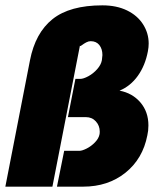

<svg xmlns="http://www.w3.org/2000/svg" viewBox="-29 -698 600 718"><path d="M354 -678Q407 -678 446 -659Q485 -640 506 -607Q527 -574 527 -535Q527 -521 524 -506Q514 -453 486.5 -414.5Q459 -376 418 -359Q466 -350 496 -315Q526 -280 526 -229Q526 -209 522 -192Q505 -104 440 -52Q375 0 282 0H184L211 -134H268Q278 -134 295 -142.5Q312 -151 326 -165.5Q340 -180 343 -195Q344 -199 344 -206Q344 -228 329.5 -244Q315 -260 292 -260H225L253 -403H271Q283 -403 301.5 -413Q320 -423 334.5 -439.5Q349 -456 352 -473Q354 -487 354 -492Q354 -515 342.5 -529.5Q331 -544 310 -544Q302 -544 293.5 -539.5Q285 -535 277 -529Q269 -523 270 -528L167 0H-9L83 -472Q103 -575 167.5 -626.5Q232 -678 354 -678Z"/></svg>

Font: Teachers ExtraBold
Style: Italic
Weight: 800
Designer: Alfredo Marco Pradil & Chank Diesel
Version: Version 0.009